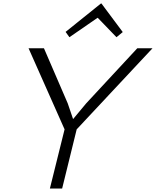

<svg xmlns="http://www.w3.org/2000/svg" viewBox="-20 -1089 901 1109"><path d="M772.9 -810.1H860.8L422.9 -341.8L338.9 0H268.1L353 -341.8L145 -810.1H233.9L371.1 -492.2L401.9 -401.9H402.8L478 -492.2ZM565.9 -1068.8 689 -903.8 652.8 -874 544.9 -985.8H543L380.9 -874L358.9 -904.8L563 -1068.8Z"/></svg>

Font: Sinkin Sans 300 Light Italic
Style: Regular
Weight: 300
Italic angle: -112°
Designer: Keith Bates
Foundry: K-Type
Version: Sinkin Sans (version 1.0)  by Keith Bates   •   © 2014   www